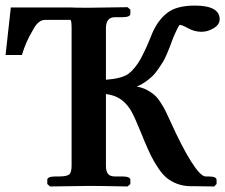

<svg xmlns="http://www.w3.org/2000/svg" viewBox="-23 -673 814 694"><path d="M751 1 679.2 0H665Q638.7 -0.5 616.9 -8.8Q595.2 -17.1 579.6 -30Q564 -43 548.8 -65.7Q533.7 -88.4 523.2 -109.4Q512.7 -130.4 499 -163.1Q498 -166 495.6 -171.6Q493.2 -177.2 492.2 -180.2Q462.9 -252 451.7 -271Q425.8 -315.4 385.3 -327.6Q373.5 -331.5 359.9 -333V-74.2Q359.9 -53.7 367.4 -44.4Q375 -35.2 392.1 -35.2H418Q448.2 -35.2 448.2 -22.9V-7.8L438 1Q337.9 -1 299.8 -1L158.2 1L147.9 -7.8V-22.9Q147.9 -35.2 178.2 -35.2H190.9Q217.3 -35.2 226.6 -42Q235.8 -48.8 235.8 -74.2V-570.8Q235.8 -597.2 231.9 -601.1H139.2Q114.7 -601.1 95.2 -563Q70.3 -522 56.2 -474.1H-2.9L16.1 -646H230Q252.9 -645 295.9 -645L438 -647L448.2 -638.2V-623Q448.2 -610.8 418 -610.8H392.1Q359.9 -610.8 359.9 -570.8V-384.8Q415.5 -388.7 440.9 -405.8Q466.3 -425.8 485.1 -460Q503.9 -494.1 522.9 -542Q523.9 -543.9 525.4 -548.1Q526.9 -552.2 527.8 -554.2Q548.8 -601.6 582.5 -627.2Q616.2 -652.8 681.2 -652.8Q771 -652.8 771 -603Q771 -584 749.3 -571Q727.5 -558.1 706.1 -558.1Q679.7 -558.1 657.2 -570.8Q635.3 -583 627 -583Q624.5 -583 616 -565.4Q607.4 -547.9 600.1 -528.8Q593.8 -511.2 590.8 -503.7Q587.9 -496.1 580.1 -477.8Q572.3 -459.5 566.2 -449.5Q560.1 -439.5 549.3 -423.8Q538.6 -408.2 528.1 -397.9Q517.6 -387.7 502.7 -377.2Q487.8 -366.7 471.2 -359.9Q491.2 -356.9 508.1 -347.9Q524.9 -338.9 535.6 -329.3Q546.4 -319.8 558.1 -301.5Q569.8 -283.2 575.2 -272Q580.6 -260.7 590.8 -238.8Q634.3 -142.1 668.2 -88.6Q702.1 -35.2 720.2 -35.2H730Q759.8 -35.2 759.8 -22.9V-7.8Z"/></svg>

Font: Common Serif
Style: Bold
Weight: 700
Designer: Philipp H. Poll, Khaled Hosny
Foundry: Stefan Peev, Context Ltd.
Version: Version 1.026